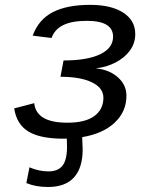

<svg xmlns="http://www.w3.org/2000/svg" viewBox="-20 -558 640 786"><path d="M240.7 9.8Q144 9.8 95.9 -19.8Q47.9 -49.3 38.1 -114.3L120.1 -135.7Q128.4 -55.7 255.4 -55.7Q330.1 -55.7 366.7 -83.3Q403.3 -110.8 403.3 -157.7Q403.3 -198.2 356.4 -220.9Q309.6 -243.7 227.5 -243.7L240.2 -310.5Q337.4 -310.5 390.1 -335.9Q442.9 -361.3 442.9 -407.7Q442.9 -472.7 335.9 -472.7Q274.4 -472.7 239 -455.3Q203.6 -438 190.9 -402.3L113.8 -412.1Q138.2 -478.5 196.3 -508.3Q254.4 -538.1 349.1 -538.1Q435.1 -538.1 484.4 -506.3Q533.7 -474.6 533.7 -418.5Q533.7 -381.3 512 -351.3Q490.2 -321.3 452.6 -302Q415 -282.7 375 -278.8L374.5 -277.8Q427.7 -272.5 462.6 -241.5Q497.6 -210.4 497.6 -166Q497.6 -101.1 449.5 -55.9Q401.4 -10.7 316.4 3.4L318.4 53.7Q318.4 129.4 282.7 168.5Q247.1 207.5 176.3 207.5Q126 207.5 87.9 191.4L100.6 127Q139.6 143.6 177.7 143.6Q217.8 143.6 236.1 119.9Q254.4 96.2 254.4 42L253.4 9.3Z"/></svg>

Font: Liberation Mono
Style: Italic
Weight: 400
Italic angle: -12°
Monospace: yes
Designer: Steve Matteson
Foundry: Ascender Corporation
Version: Version 2.1.5